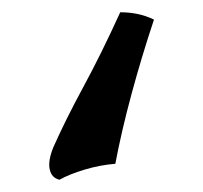

<svg xmlns="http://www.w3.org/2000/svg" viewBox="-20 -76 331 313"><path d="M77 217Q64 214 61 200Q58 186 67 164Q87 119 116 65.5Q145 12 176 -56Q207 -56 231 -44Q211 16 194.5 77Q178 138 168 191Q143 193 118 200.5Q93 208 77 217Z"/></svg>

Font: Vollkorn
Style: Bold
Weight: 700
Designer: Friedrich Althausen
Foundry: Friedrich Althausen
Version: Version 5.000